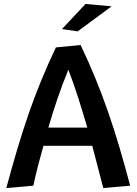

<svg xmlns="http://www.w3.org/2000/svg" viewBox="-20 -940 692 972"><path d="M12 12Q39 -89 66.5 -181.5Q94 -274 124 -361Q154 -448 188.5 -532Q223 -616 263 -700L388 -712Q428 -629 462 -546Q496 -463 526.5 -375.5Q557 -288 584.5 -195Q612 -102 639 0L503 12Q489 -41 475 -94.5Q461 -148 447 -202H200Q186 -153 173 -103Q160 -53 149 0ZM326 -587Q268 -445 225 -294H422Q400 -369 376.5 -443Q353 -517 326 -587ZM545 -908 373 -781 294 -793 413 -920Z"/></svg>

Font: Cantora One
Style: Regular
Weight: 400
Designer: Pablo Impallari, Rodrigo Fuenzalida
Foundry: Pablo Impallari
Version: Version 1.002; ttfautohint (v0.8) -G 200 -r 50